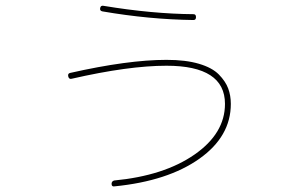

<svg xmlns="http://www.w3.org/2000/svg" viewBox="-20 -620 1040 673"><path d="M230.5 -343.8Q221.7 -341.8 219.2 -352.1Q216.8 -362.3 225.6 -364.3Q428.7 -410.2 563.5 -410.2Q630.9 -410.2 677.2 -396.5Q723.6 -382.8 747.1 -358.9Q770.5 -335 779.8 -310.1Q789.1 -285.2 789.1 -255.9Q789.1 -141.6 678.7 -63.5Q568.4 14.6 381.8 33.2Q371.1 35.2 371.1 24.4Q371.1 15.6 379.9 12.7Q554.7 -3.9 661.6 -78.1Q768.6 -152.3 768.6 -255.9Q768.6 -389.6 563.5 -389.6Q430.7 -389.6 230.5 -343.8ZM338.9 -580.1Q329.1 -582 331.1 -591.8Q333 -601.6 342.8 -599.6Q513.7 -571.3 658.2 -570.3Q667 -570.3 667 -560.1Q667 -549.8 658.2 -549.8Q502.9 -551.8 338.9 -580.1Z"/></svg>

Font: Rounded Mgen+ 1mn thin
Style: Regular
Weight: 100
Designer: [Source Han Sans]
Ryoko NISHIZUKA  (kana & ideographs); Paul D. Hunt (Latin, Greek & Cyrillic); Wenlong ZHANG  (bopomofo
Version: Version 1.059.20150602